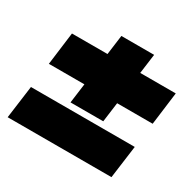

<svg xmlns="http://www.w3.org/2000/svg" viewBox="-125 -820 850 833"><g transform="rotate(30 300.0 -404.0)"><path d="M422 -680 409 -582H587L566 -418H388L375 -320H211L224 -418H46L67 -582H245L258 -680ZM29 -292H549L527 -128H7Z"/></g></svg>

Font: Tanohe Sans Black
Style: Italic
Weight: 900
Designer: Village Type and Design LLC & Cristiano Sobral
Foundry: Cooper Hewitt Smithsonian Design Museum
Version: Version 1.00;January 12, 2020;FontCreator 12.0.0.2547 64-bit